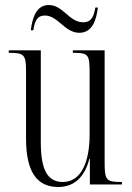

<svg xmlns="http://www.w3.org/2000/svg" viewBox="-20 -737 526 767"><path d="M297 -606C349 -606 365 -657 371 -707H361C355 -674 347 -648 312 -648C256 -648 232 -717 175 -717C124 -717 109 -664 103 -616H113C118 -651 128 -675 159 -675C212 -675 238 -606 297 -606ZM213 10C277 10 319 -31 337 -103H339V0H467V-10H464C405 -10 398 -17 398 -87V-536H271V-526H273C335 -526 338 -518 338 -442V-200C338 -87 303 -10 231 -10C170 -10 143 -58 143 -169V-536H15V-526H18C76 -526 84 -518 84 -454V-184C84 -45 131 10 213 10Z"/></svg>

Font: Noto Serif Display ExtraCondensed Light
Style: Regular
Weight: 300
Width: 2
Designer: Monotype Design Team
Foundry: Monotype Imaging Inc.
Version: Version 2.009